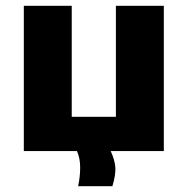

<svg xmlns="http://www.w3.org/2000/svg" viewBox="-20 -520 645 661"><path d="M62 -500H227V-118H379V-500H544V0H361Q375 30 377 55.5Q379 81 367 121H249Q256 88 256 56.5Q256 25 245 0H62Z"/></svg>

Font: Moderustic
Style: Bold
Weight: 700
Designer: Tural Alisoy
Foundry: TAFT Foundry
Version: Version 2.120